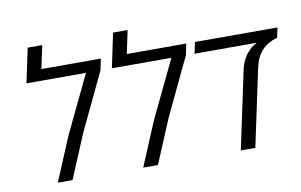

<svg xmlns="http://www.w3.org/2000/svg" viewBox="-78 -907 1655 1054"><g transform="rotate(-10 750.0 -379.5)"><path d="M184.1 -629.9H515.6L502.4 -566.9L349.1 -244.6L246.6 0H164.6L267.1 -244.6L421.4 -566.9H89.8L130.4 -758.8H211.4Z M660.2 -629.9H991.7L978.5 -566.9L825.2 -244.6L722.7 0H640.6L743.2 -244.6L897.5 -566.9H565.9L606.4 -758.8H687.5Z M1500 -629.9 1488.3 -574.2Q1381.3 -545.4 1357.9 -433.6L1265.6 0H1184.6L1276.9 -433.6Q1283.2 -462.4 1295.2 -486.6Q1307.1 -510.7 1319.8 -524.4Q1345.7 -552.7 1363.3 -561L1371.1 -564.5L1371.6 -566.9H1026.9L1040 -629.9Z"/></g></svg>

Font: Open Sans Hebrew
Style: Italic
Weight: 400
Italic angle: -12°
Foundry: Ascender Corporation, Yanek Iontef
Version: Version 2.001;PS 002.001;hotconv 1.0.70;makeotf.lib2.5.58329